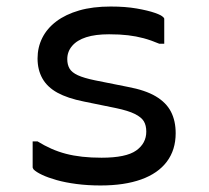

<svg xmlns="http://www.w3.org/2000/svg" viewBox="-20 -560 640 588"><path d="M291 -77Q366 -77 397 -99Q428 -121 428 -157Q428 -176 420.5 -188.5Q413 -201 393 -211Q373 -221 335 -229L237 -249Q187 -259 156 -276Q125 -293 110 -319.5Q95 -346 95 -381Q95 -415 109.5 -444Q124 -473 152.5 -494.5Q181 -516 222.5 -528Q264 -540 319 -540Q364 -540 398.5 -534Q433 -528 454.5 -520.5Q476 -513 480 -507Q482 -506 482.5 -504.5Q483 -503 483 -502Q483 -501 483 -499V-426H468Q442 -437 419.5 -443Q397 -449 372 -452Q347 -455 314 -455Q272 -455 244 -446Q216 -437 201 -419.5Q186 -402 186 -379Q186 -362 193 -350Q200 -338 218.5 -329.5Q237 -321 271 -314L371 -294Q425 -284 457 -265Q489 -246 503.5 -218Q518 -190 518 -152Q518 -101 491 -65Q464 -29 412.5 -10.5Q361 8 288 8Q249 8 214.5 3.5Q180 -1 153.5 -8.5Q127 -16 109 -24.5Q91 -33 83 -41Q82 -43 81 -44.5Q80 -46 80 -48V-127H95Q116 -114 137.5 -104.5Q159 -95 182 -89Q205 -83 232 -80Q259 -77 291 -77Z"/></svg>

Font: Code D OnePiece
Style: Regular
Weight: 400
Version: Version 1.085; ttfautohint (v1.8.4.7-5d5b);Nerd Fonts 3.0.2